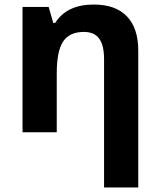

<svg xmlns="http://www.w3.org/2000/svg" viewBox="-20 -576 697 836"><path d="M388.2 -556.2Q483.4 -556.2 532.7 -504.6Q582 -453.1 582 -356V240.2H433.1V-318.8Q433.1 -377.9 412.1 -407.5Q391.1 -437 345.2 -437Q282.7 -437 254.9 -395.3Q227.1 -353.5 227.1 -256.8V0H78.1V-545.9H191.9L211.9 -476.1H220.2Q270.5 -556.2 388.2 -556.2Z"/></svg>

Font: OpenSans-Bold
Style: Bold
Weight: 700
Foundry: Ascender Corporation
Version: Version 1.10